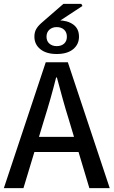

<svg xmlns="http://www.w3.org/2000/svg" viewBox="-20 -979 591 999"><path d="M0 0 218 -655H333L551 0H445L338 -357Q321 -411 306 -465.5Q291 -520 276 -576H272Q258 -520 242.5 -465.5Q227 -411 210 -357L102 0ZM122 -188V-267H427V-188ZM275 -698Q221 -698 190 -723Q159 -748 159 -788Q159 -811 168 -827Q177 -843 195 -859L310 -959H403L409 -948L278 -862L284 -873Q331 -873 361 -851.5Q391 -830 391 -788Q391 -748 360.5 -723Q330 -698 275 -698ZM275 -739Q299 -739 313.5 -752Q328 -765 328 -788Q328 -811 313.5 -824.5Q299 -838 275 -838Q252 -838 237 -824.5Q222 -811 222 -788Q222 -765 237 -752Q252 -739 275 -739Z"/></svg>

Font: Source Sans 3 Medium
Style: Regular
Weight: 500
Designer: Paul D. Hunt
Foundry: Adobe
Version: Version 3.052;hotconv 1.1.0;makeotfexe 2.6.0